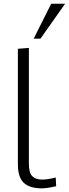

<svg xmlns="http://www.w3.org/2000/svg" viewBox="-20 -1007 372 1038"><path d="M162.1 -797.9 256.8 -986.8H332L198.7 -797.9ZM206.5 11.2Q139.2 11.2 107.9 -19.3Q76.7 -49.8 76.7 -118.7V-743.2L136.2 -748V-122.1Q136.2 -73.2 154.1 -54.7Q171.9 -36.1 208 -36.1Q237.3 -36.1 281.2 -47.4L283.7 -0.5Q235.8 11.2 206.5 11.2Z"/></svg>

Font: Oxygen Light
Style: Regular
Weight: 300
Designer: vernon adams
Foundry: Vernon Adams
Version: Version Release 0.2.3 webfont; ttfautohint (v0.93.3-1d66) -l